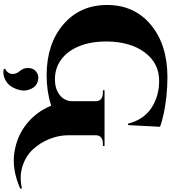

<svg xmlns="http://www.w3.org/2000/svg" viewBox="44 -798 1029 1157"><g transform="rotate(90 558.5 -219.5)"><path d="M1115 163 1117 173Q1000 224 899.5 208.5Q799 193 726 134Q653 75 617 -13Q530 14 434 14Q245 14 127.5 -86.5Q10 -187 10 -350Q10 -515 130 -614.5Q250 -714 446 -714Q500 -714 558.5 -708Q617 -702 665.5 -691.5Q714 -681 744 -669L734 -477H725Q701 -571 630.5 -617.5Q560 -664 467 -664Q360 -664 295 -576Q230 -488 230 -344Q230 -253 258 -183Q286 -113 338 -74.5Q390 -36 457 -36Q517 -36 553.5 -65.5Q590 -95 590 -143V-279Q591 -301 577.5 -313Q564 -325 539 -325H524V-335H860V-325H844Q820 -325 807 -313Q794 -301 795 -279V-117Q795 -59 818 -2Q841 55 881.5 98Q922 141 983.5 160Q1045 179 1115 163ZM397 273 394 264Q408 258 417.5 245.5Q427 233 425.5 213.5Q424 194 407 174Q388 152 390 121.5Q392 91 413 76Q437 58 469 67Q501 76 514 105Q530 137 524 169Q518 201 501.5 226.5Q485 252 456.5 265.5Q428 279 397 273Z"/></g></svg>

Font: Cinzel Decorative Black
Style: Regular
Weight: 900
Designer: Natanael Gama
Version: Version 1.001;PS 001.001;hotconv 1.0.56;makeotf.lib2.0.21325